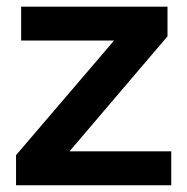

<svg xmlns="http://www.w3.org/2000/svg" viewBox="-20 -552 558 572"><path d="M27.8 0V-89.8L319.8 -431.2H43V-532.2H479V-443.8L187 -101.1H490.2V0Z"/></svg>

Font: Lumene Sans
Style: Bold
Weight: 600
Designer: Deni Anggara
Version: Version 1.003;Glyphs 3.1.2 (3151)